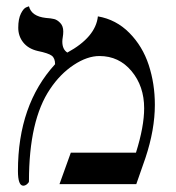

<svg xmlns="http://www.w3.org/2000/svg" viewBox="-20 -585 560 610"><path d="M291 -533Q349 -523 391 -480.5Q433 -438 452.5 -378.5Q472 -319 472 -252Q472 -173 442 -83L413 0H169L205 -100H412Q438 -183 438 -241Q438 -311 398 -359Q358 -407 296 -407Q257 -407 214 -378.5Q171 -350 139 -302Q72 -203 72 -9Q72 -5 66 0Q60 5 54 5Q37 5 37 -42Q37 -252 155 -381Q155 -400 144.5 -408Q134 -416 100 -423Q70 -430 54 -450Q38 -470 38 -497Q38 -525 46.5 -542Q55 -559 64 -562L72 -565Q80 -533 126 -528Q142 -527 152 -524.5Q162 -522 171.5 -512Q181 -502 181 -485Q181 -476 179.5 -467.5Q178 -459 178 -453Q178 -428 194 -418Q284 -467 291 -533Z"/></svg>

Font: Libertinus Sans
Style: Regular
Weight: 400
Designer: Philipp H. Poll
Foundry: Khaled Hosny
Version: Version 6.1